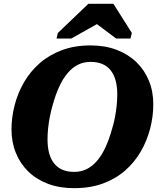

<svg xmlns="http://www.w3.org/2000/svg" viewBox="-20 -965 851 1002"><path d="M367 17Q291 17 231 -5.5Q171 -28 128.5 -69Q86 -110 63 -166.5Q40 -223 40 -289Q40 -353 56.5 -416.5Q73 -480 105.5 -536Q138 -592 187 -635Q236 -678 302.5 -703Q369 -728 453 -728Q528 -728 588.5 -705Q649 -682 691.5 -641Q734 -600 757 -544Q780 -488 780 -421Q780 -357 763.5 -293.5Q747 -230 714.5 -174Q682 -118 633 -75Q584 -32 517.5 -7.5Q451 17 367 17ZM453 -642Q416 -642 386.5 -627Q357 -612 332.5 -583Q308 -554 289 -512.5Q270 -471 255 -417Q246 -386 240 -355Q234 -324 231 -294.5Q228 -265 228 -238Q228 -197 236.5 -165.5Q245 -134 262.5 -112Q280 -90 306 -79Q332 -68 367 -68Q404 -68 433.5 -83Q463 -98 487.5 -127Q512 -156 531 -197.5Q550 -239 565 -293Q575 -325 580.5 -355.5Q586 -386 589 -415.5Q592 -445 592 -472Q592 -513 583.5 -544.5Q575 -576 557.5 -598Q540 -620 514 -631Q488 -642 453 -642ZM572 -945H441L282 -793L275 -764H352L532 -865L450 -866L586 -764H661L668 -793Z"/></svg>

Font: Roboto Serif
Style: Bold Italic
Weight: 700
Italic angle: -10°
Designer: Greg Gazdowicz
Foundry: Commercial Type
Version: Version 1.008